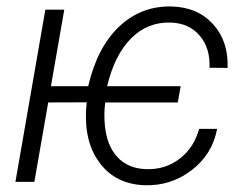

<svg xmlns="http://www.w3.org/2000/svg" viewBox="-20 -558 766 589"><path d="M136.2 -293.5H250.5Q278.3 -413.1 345.9 -476.8Q413.6 -540.5 506.8 -538.1Q585.9 -536.1 633.5 -483.9Q681.2 -431.6 678.2 -349.6L622.6 -350.1Q625.5 -409.7 593 -448.2Q560.5 -486.8 503.9 -488.8Q433.1 -491.2 382.3 -440.4Q331.5 -389.6 308.6 -293.5H534.2L525.4 -243.7H302.7Q298.3 -208.5 301.8 -172.9Q307.6 -111.3 340.1 -76.2Q372.6 -41 428.2 -39.1Q486.8 -37.1 531 -71Q575.2 -105 590.8 -162.6H646Q631.8 -85.4 568.8 -36.6Q505.9 12.2 425.3 10.3Q336.9 7.8 287.6 -55.9Q238.3 -119.6 244.1 -222.2L246.1 -244.1L127.9 -243.7L85.4 0H27.3L119.1 -528.3H177.2Z"/></svg>

Font: RobotoInd Light
Style: Italic
Weight: 300
Italic angle: -12°
Designer: Google
Version: Version 2.001151; 2014